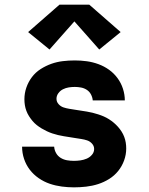

<svg xmlns="http://www.w3.org/2000/svg" viewBox="-20 -798 640 826"><path d="M298 8Q272 8 245.5 4.5Q219 1 194 -7.5Q169 -16 146.5 -31.5Q124 -47 108 -68Q92 -89 83.5 -114.5Q75 -140 75 -167H213Q214 -152 221.5 -139Q229 -126 241.5 -118.5Q254 -111 268.5 -108.5Q283 -106 298 -106Q312 -106 326 -108Q340 -110 353 -115.5Q366 -121 375.5 -132Q385 -143 385 -157Q385 -170 376 -180Q367 -190 355 -194Q343 -198 330 -200Q317 -202 304.5 -204Q292 -206 279.5 -208Q267 -210 254.5 -212Q242 -214 229.5 -217Q217 -220 205 -224Q193 -228 181.5 -233.5Q170 -239 159 -245.5Q148 -252 138 -260Q128 -268 120 -277.5Q112 -287 105 -298Q98 -309 93.5 -321Q89 -333 87 -345.5Q85 -358 85 -371Q85 -397 93.5 -421.5Q102 -446 117.5 -466.5Q133 -487 155 -501Q177 -515 201 -523.5Q225 -532 250.5 -535Q276 -538 302 -538Q328 -538 353.5 -534.5Q379 -531 403.5 -522Q428 -513 449 -498Q470 -483 485.5 -462Q501 -441 509 -416Q517 -391 517 -366H379Q378 -379 371.5 -391.5Q365 -404 353.5 -411.5Q342 -419 328.5 -421.5Q315 -424 302 -424Q289 -424 276 -422Q263 -420 251 -414Q239 -408 231 -397Q223 -386 223 -373Q223 -360 232 -350Q241 -340 253 -336Q265 -332 277.5 -330Q290 -328 302.5 -326Q315 -324 328 -322Q341 -320 353.5 -318Q366 -316 378 -313Q390 -310 402.5 -306Q415 -302 426.5 -297Q438 -292 449 -285Q460 -278 469.5 -270Q479 -262 487.5 -252.5Q496 -243 503 -232Q510 -221 514.5 -209Q519 -197 521 -184.5Q523 -172 523 -159Q523 -133 514 -108Q505 -83 488.5 -62.5Q472 -42 449.5 -28Q427 -14 402 -6Q377 2 350.5 5Q324 8 298 8ZM193 -585 101 -660 236 -778H364L499 -660L407 -585L300 -706Z"/></svg>

Font: Iosevka Curly Heavy Extended
Style: Regular
Weight: 900
Width: 7
Monospace: yes
Designer: Belleve Invis
Foundry: Belleve Invis
Version: Version 11.1.0; ttfautohint (v1.8.3)